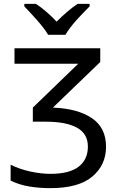

<svg xmlns="http://www.w3.org/2000/svg" viewBox="-20 -964 624 994"><path d="M499 -714V-643L254 -407Q382 -402 455.5 -352.5Q529 -303 529 -204Q529 -110 458 -50Q387 10 241 10Q183 10 131.5 1.5Q80 -7 35 -29V-111Q82 -88 137 -76Q192 -64 242 -64Q339 -64 387 -101Q435 -138 435 -205Q435 -272 378.5 -303Q322 -334 217 -334H150V-407L385 -634H55V-714ZM106 -944H166Q192 -927 220 -903Q248 -879 273 -852Q300 -879 328 -903Q356 -927 382 -944H444V-931Q430 -917 412 -898.5Q394 -880 376 -860Q358 -840 343 -820Q328 -800 319 -784H229Q220 -800 204.5 -820Q189 -840 171.5 -860Q154 -880 136.5 -898.5Q119 -917 106 -931Z"/></svg>

Font: BC Sans
Style: Regular
Weight: 400
Designer: Monotype Design Team
Province of B.C.
Foundry: Monotype Imaging Inc.
Version: Version 2.000;GOOG;noto-source:20170915:90ef993387c0